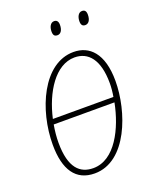

<svg xmlns="http://www.w3.org/2000/svg" viewBox="-135 -789 714 879"><g transform="rotate(-20 222.0 -349.5)"><path d="M365 -643C381 -643 392 -658 392 -684C392 -702 385 -709 372 -709C354 -709 345 -689 345 -668C345 -649 353 -643 365 -643ZM230 -643C245 -643 256 -658 256 -684C256 -702 248 -709 236 -709C218 -709 209 -689 209 -668C209 -649 216 -643 230 -643ZM174 10C331 10 407 -208 407 -356C407 -491 348 -546 271 -546C122 -546 37 -348 37 -179C37 -57 82 10 174 10ZM267 -521C333 -521 379 -471 379 -355C379 -335 377 -313 373 -290H78C105 -411 173 -521 267 -521ZM176 -15C112 -15 65 -55 65 -179C65 -207 68 -236 73 -265H369C346 -147 282 -15 176 -15Z"/></g></svg>

Font: Noto Serif Condensed Thin
Style: Italic
Weight: 100
Width: 3
Italic angle: -12°
Designer: Monotype Design Team
Foundry: Monotype Imaging Inc.
Version: Version 2.013